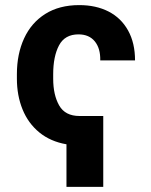

<svg xmlns="http://www.w3.org/2000/svg" viewBox="-20 -557 591 749"><path d="M382.8 171.9H239.3V5.9Q176.8 -4.9 133.3 -40.5Q89.8 -76.2 67.9 -130.4Q45.9 -184.6 45.9 -250V-267.6Q45.9 -346.2 74 -407.2Q102.1 -468.3 156.7 -502.7Q211.4 -537.1 289.1 -537.1Q354.5 -537.1 403.6 -512Q452.6 -486.8 479.7 -438Q506.8 -389.2 506.8 -321.3H371.1Q372.1 -368.2 349.9 -395.5Q327.6 -422.9 286.1 -422.9Q232.9 -422.9 210.2 -379.9Q187.5 -336.9 187.5 -267.6V-250Q187.5 -186.5 210.9 -145.5Q234.4 -104.5 290 -104.5H382.8Z"/></svg>

Font: Pretendard
Style: Bold
Weight: 700
Designer: Base glyphs from Inter by Rasmus Andersson; Hangeul glyphs from Noto Sans CJK(Source Han Sans) by Jang Soo-young and Kan
Foundry: Kil Hyung-jin
Version: Version 1.309